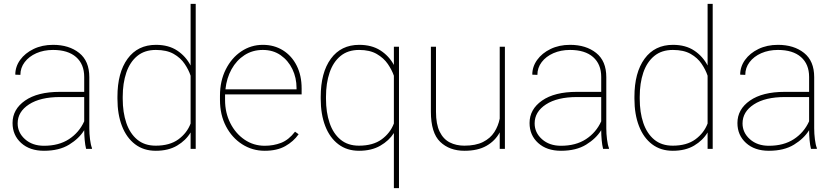

<svg xmlns="http://www.w3.org/2000/svg" viewBox="-20 -770 4317 993"><path d="M425.3 0Q420.4 -19 418 -45.7Q415.5 -72.3 415.5 -96.7Q389.2 -53.7 337.6 -22Q286.1 9.8 207.5 9.8Q133.8 9.8 89.4 -30.5Q44.9 -70.8 44.9 -133.8Q44.9 -204.6 109.6 -249.8Q174.3 -294.9 289.1 -294.9H415.5V-372.1Q415.5 -438 373.5 -474.9Q331.5 -511.7 254.4 -511.7Q206.5 -511.7 168.2 -494.9Q129.9 -478 107.7 -448.7Q85.4 -419.4 85.4 -382.8L59.1 -383.8Q59.1 -425.3 84.2 -460.2Q109.4 -495.1 153.6 -516.6Q197.8 -538.1 254.4 -538.1Q336.9 -538.1 389.4 -496.3Q441.9 -454.6 441.9 -371.1V-106.4Q441.9 -78.1 445.6 -49.3Q449.2 -20.5 455.6 -4.4V0ZM207.5 -16.1Q284.2 -16.1 336.7 -50.3Q389.2 -84.5 415.5 -142.6V-268.1H290.5Q188.5 -268.1 129.9 -230Q71.3 -191.9 71.3 -131.8Q71.3 -84 109.4 -50Q147.5 -16.1 207.5 -16.1Z M587.4 -259.3V-269.5Q587.4 -394.5 639.9 -466.3Q692.4 -538.1 786.6 -538.1Q852.1 -538.1 896.5 -508.5Q940.9 -479 965.8 -431.2V-750H992.2V0H965.8V-85Q941.4 -43.9 896.2 -17.1Q851.1 9.8 785.6 9.8Q723.1 9.8 678.7 -23.9Q634.3 -57.6 610.8 -118.2Q587.4 -178.7 587.4 -259.3ZM614.7 -269.5V-259.3Q614.7 -189 633.3 -134.3Q651.9 -79.6 689.7 -48.1Q727.5 -16.6 785.2 -16.6Q857.9 -16.6 902.6 -49.3Q947.3 -82 965.8 -131.3V-378.4Q955.6 -409.2 934.8 -439.9Q914.1 -470.7 878.2 -491.2Q842.3 -511.7 786.1 -511.7Q728 -511.7 689.9 -480.5Q651.9 -449.2 633.3 -394.5Q614.7 -339.8 614.7 -269.5Z M1349.1 9.8Q1285.2 9.8 1232.4 -23.9Q1179.7 -57.6 1148.7 -116.9Q1117.7 -176.3 1117.7 -252.9V-274.4Q1117.7 -351.6 1147.7 -411.1Q1177.7 -470.7 1228 -504.4Q1278.3 -538.1 1339.4 -538.1Q1397.9 -538.1 1443.4 -509.8Q1488.8 -481.4 1514.4 -430.7Q1540 -379.9 1540 -312.5V-281.7H1144Q1144 -278.3 1144 -274.4V-252.9Q1144 -187 1171.1 -133.3Q1198.2 -79.6 1244.6 -47.9Q1291 -16.1 1349.1 -16.1Q1394.5 -16.1 1433.8 -31.2Q1473.1 -46.4 1505.9 -88.9L1524.4 -75.7Q1498 -38.1 1455.3 -14.2Q1412.6 9.8 1349.1 9.8ZM1339.4 -511.7Q1286.1 -511.7 1244.6 -484.9Q1203.1 -458 1177.5 -411.9Q1151.9 -365.7 1146 -308.1H1513.7V-314.5Q1513.7 -367.7 1492.2 -412.4Q1470.7 -457 1431.6 -484.4Q1392.6 -511.7 1339.4 -511.7Z M1638.7 -259.3V-269.5Q1638.7 -394.5 1691.2 -466.3Q1743.7 -538.1 1837.9 -538.1Q1902.3 -538.1 1947 -509.5Q1991.7 -481 2017.1 -434.1V-528.3H2043.5V203.1H2017.1V-82Q1992.2 -42.5 1946.8 -16.4Q1901.4 9.8 1836.9 9.8Q1774.4 9.8 1730 -23.9Q1685.5 -57.6 1662.1 -118.2Q1638.7 -178.7 1638.7 -259.3ZM1666 -269.5V-259.3Q1666 -189 1684.6 -134.3Q1703.1 -79.6 1741 -48.1Q1778.8 -16.6 1836.4 -16.6Q1909.2 -16.6 1953.9 -49.3Q1998.5 -82 2017.1 -131.3V-378.4Q2006.8 -408.2 1985.8 -439Q1964.8 -469.7 1928.7 -490.7Q1892.6 -511.7 1837.4 -511.7Q1779.3 -511.7 1741.2 -480.5Q1703.1 -449.2 1684.6 -394.5Q1666 -339.8 1666 -269.5Z M2564.5 0V-85.4Q2541 -41.5 2496.1 -15.9Q2451.2 9.8 2382.3 9.8Q2304.7 9.8 2256.6 -36.4Q2208.5 -82.5 2208.5 -192.9V-528.3H2234.9V-191.9Q2234.9 -127.4 2253.9 -88.9Q2272.9 -50.3 2306.2 -33.4Q2339.4 -16.6 2381.3 -16.6Q2439.9 -16.6 2478 -35.6Q2516.1 -54.7 2536.6 -86.7Q2557.1 -118.7 2564.5 -156.7V-528.3H2591.3V0Z M3099.1 0Q3094.2 -19 3091.8 -45.7Q3089.4 -72.3 3089.4 -96.7Q3063 -53.7 3011.5 -22Q2960 9.8 2881.3 9.8Q2807.6 9.8 2763.2 -30.5Q2718.8 -70.8 2718.8 -133.8Q2718.8 -204.6 2783.4 -249.8Q2848.1 -294.9 2962.9 -294.9H3089.4V-372.1Q3089.4 -438 3047.4 -474.9Q3005.4 -511.7 2928.2 -511.7Q2880.4 -511.7 2842 -494.9Q2803.7 -478 2781.5 -448.7Q2759.3 -419.4 2759.3 -382.8L2732.9 -383.8Q2732.9 -425.3 2758.1 -460.2Q2783.2 -495.1 2827.4 -516.6Q2871.6 -538.1 2928.2 -538.1Q3010.7 -538.1 3063.2 -496.3Q3115.7 -454.6 3115.7 -371.1V-106.4Q3115.7 -78.1 3119.4 -49.3Q3123 -20.5 3129.4 -4.4V0ZM2881.3 -16.1Q2958 -16.1 3010.5 -50.3Q3063 -84.5 3089.4 -142.6V-268.1H2964.4Q2862.3 -268.1 2803.7 -230Q2745.1 -191.9 2745.1 -131.8Q2745.1 -84 2783.2 -50Q2821.3 -16.1 2881.3 -16.1Z M3261.2 -259.3V-269.5Q3261.2 -394.5 3313.7 -466.3Q3366.2 -538.1 3460.4 -538.1Q3525.9 -538.1 3570.3 -508.5Q3614.7 -479 3639.6 -431.2V-750H3666V0H3639.6V-85Q3615.2 -43.9 3570.1 -17.1Q3524.9 9.8 3459.5 9.8Q3397 9.8 3352.5 -23.9Q3308.1 -57.6 3284.7 -118.2Q3261.2 -178.7 3261.2 -259.3ZM3288.6 -269.5V-259.3Q3288.6 -189 3307.1 -134.3Q3325.7 -79.6 3363.5 -48.1Q3401.4 -16.6 3459 -16.6Q3531.7 -16.6 3576.4 -49.3Q3621.1 -82 3639.6 -131.3V-378.4Q3629.4 -409.2 3608.6 -439.9Q3587.9 -470.7 3552 -491.2Q3516.1 -511.7 3460 -511.7Q3401.9 -511.7 3363.8 -480.5Q3325.7 -449.2 3307.1 -394.5Q3288.6 -339.8 3288.6 -269.5Z M4174.3 0Q4169.4 -19 4167 -45.7Q4164.6 -72.3 4164.6 -96.7Q4138.2 -53.7 4086.7 -22Q4035.2 9.8 3956.5 9.8Q3882.8 9.8 3838.4 -30.5Q3793.9 -70.8 3793.9 -133.8Q3793.9 -204.6 3858.6 -249.8Q3923.3 -294.9 4038.1 -294.9H4164.6V-372.1Q4164.6 -438 4122.6 -474.9Q4080.6 -511.7 4003.4 -511.7Q3955.6 -511.7 3917.2 -494.9Q3878.9 -478 3856.7 -448.7Q3834.5 -419.4 3834.5 -382.8L3808.1 -383.8Q3808.1 -425.3 3833.3 -460.2Q3858.4 -495.1 3902.6 -516.6Q3946.8 -538.1 4003.4 -538.1Q4085.9 -538.1 4138.4 -496.3Q4190.9 -454.6 4190.9 -371.1V-106.4Q4190.9 -78.1 4194.6 -49.3Q4198.2 -20.5 4204.6 -4.4V0ZM3956.5 -16.1Q4033.2 -16.1 4085.7 -50.3Q4138.2 -84.5 4164.6 -142.6V-268.1H4039.6Q3937.5 -268.1 3878.9 -230Q3820.3 -191.9 3820.3 -131.8Q3820.3 -84 3858.4 -50Q3896.5 -16.1 3956.5 -16.1Z"/></svg>

Font: Vazirmatn UI FD Thin
Style: Regular
Weight: 100
Designer: Saber Rastikerdar
Foundry: Saber Rastikerdar
Version: Version 33.003